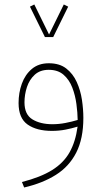

<svg xmlns="http://www.w3.org/2000/svg" viewBox="-20 -581 455 858"><path d="M180.7 -415.5 113.8 -551.3 133.3 -561 199.2 -426.8 265.1 -561 284.7 -551.3 217.8 -415.5ZM352.5 -54.2Q352.5 38.6 320.8 100.8Q289.1 163.1 229.7 200.4Q170.4 237.8 87.9 256.8L78.1 232.4Q161.6 210.9 212.6 179.2Q263.7 147.5 290.5 100.3Q317.4 53.2 326.7 -15.1Q301.3 -7.3 272.5 -1.7Q243.7 3.9 211.9 3.9Q144 3.9 103.5 -24.4Q63 -52.7 63 -120.6Q63 -166.5 77.6 -207Q92.3 -247.6 122.3 -272.9Q152.3 -298.3 198.2 -298.3Q246.1 -298.3 276.1 -274.9Q306.2 -251.5 323 -214.4Q339.8 -177.2 346.2 -134.8Q352.5 -92.3 352.5 -54.2ZM214.4 -25.9Q243.2 -25.9 272.2 -31.5Q301.3 -37.1 327.1 -44.9Q326.7 -77.6 321.5 -116.2Q316.4 -154.8 303 -189.7Q289.6 -224.6 264.2 -246.8Q238.8 -269 197.8 -269Q159.2 -269 135.3 -247.1Q111.3 -225.1 100.3 -191.7Q89.4 -158.2 89.4 -123.5Q89.4 -69.3 124.8 -47.6Q160.2 -25.9 214.4 -25.9Z"/></svg>

Font: Vazirmatn UI NL Thin
Style: Regular
Weight: 100
Designer: Saber Rastikerdar
Foundry: Saber Rastikerdar
Version: Version 33.003